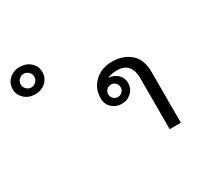

<svg xmlns="http://www.w3.org/2000/svg" viewBox="-535 -933 1144 1117"><g transform="rotate(-30 37.5 -375.0)"><path d="M162.9 -383.8Q150.8 -395.8 133.3 -395.8Q115.8 -395.8 103.8 -383.8Q91.7 -371.7 91.7 -354.2Q91.7 -336.7 103.8 -324.6Q115.8 -312.5 133.3 -312.5Q150.8 -312.5 162.9 -324.6Q175 -336.7 175 -354.2Q175 -371.7 162.9 -383.8ZM375 0H300V-341.7Q300 -450 204.2 -450Q167.5 -450 140 -437.5Q176.7 -435 200.8 -412.1Q225 -389.2 225 -354.2Q225 -316.7 198.3 -291.7Q171.7 -266.7 133.3 -266.7Q95 -266.7 68.3 -291.7Q41.7 -316.7 41.7 -354.2Q41.7 -422.5 87.9 -465.4Q134.2 -508.3 204.2 -508.3Q278.3 -508.3 326.7 -467.1Q375 -425.8 375 -341.7ZM-346.7 -723.3Q-318.3 -750 -275 -750Q-231.7 -750 -203.3 -723.3Q-175 -696.7 -175 -658.3Q-175 -620 -203.3 -593.3Q-231.7 -566.7 -275 -566.7Q-318.3 -566.7 -346.7 -593.3Q-375 -620 -375 -658.3Q-375 -696.7 -346.7 -723.3ZM-242.9 -690.4Q-256.7 -704.2 -275 -704.2Q-293.3 -704.2 -307.1 -690.4Q-320.8 -676.7 -320.8 -658.3Q-320.8 -640 -307.1 -626.2Q-293.3 -612.5 -275 -612.5Q-256.7 -612.5 -242.9 -626.2Q-229.2 -640 -229.2 -658.3Q-229.2 -676.7 -242.9 -690.4Z"/></g></svg>

Font: BoonBaan
Style: Regular
Weight: 400
Designer: Sungsit Sawaiwan
Foundry: FontUni
Version: Version 2.0